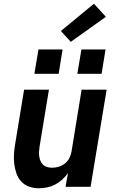

<svg xmlns="http://www.w3.org/2000/svg" viewBox="-20 -1000 640 1028"><path d="M188 8Q160 8 135 -1Q110 -10 93 -29Q76 -48 67.5 -73Q59 -98 56 -124.5Q53 -151 55 -178.5Q57 -206 62 -234L109 -520H242L192 -216Q190 -203 189 -189.5Q188 -176 190 -163Q192 -150 197 -138Q202 -126 211 -117.5Q220 -109 233 -105.5Q246 -102 259 -102Q277 -102 295 -107.5Q313 -113 328 -125Q343 -137 351.5 -154Q360 -171 363 -189L417 -520H551L465 0H331L344 -73Q330 -54 312.5 -38Q295 -22 274.5 -11.5Q254 -1 231.5 3.5Q209 8 188 8ZM394 -605 416 -735H545L524 -605ZM164 -605 186 -735H315L294 -605ZM359 -776 306 -834 483 -980 547 -910Z"/></svg>

Font: Iosevka SS04 XBd Ex
Style: Italic
Weight: 800
Width: 7
Italic angle: -9°
Monospace: yes
Designer: Belleve Invis
Foundry: Belleve Invis
Version: Version 19.0.0; ttfautohint (v1.8.4)